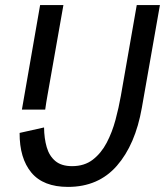

<svg xmlns="http://www.w3.org/2000/svg" viewBox="-20 -720 648 754"><path d="M247 14Q150 14 103.2 -42.2Q56.5 -98.5 57 -198L153 -219.5Q153.5 -176.5 163.5 -142Q173.5 -107.5 197.5 -87.5Q221.5 -67.5 263 -67.5Q311.5 -67.5 344.5 -93Q377.5 -118.5 399 -159.5Q420.5 -200.5 433.5 -249Q446.5 -297.5 454.5 -343L517 -700H608L537 -296.5Q511.5 -152 439 -69Q366.5 14 247 14ZM66 -289.5 137.5 -700H229L166 -343Q164.5 -334 161.8 -318.5Q159 -303 157.5 -289.5Z"/></svg>

Font: Cabin Condensed
Style: Italic
Weight: 400
Width: 3
Italic angle: -10°
Designer: Pablo Impallari
Foundry: Pablo Impallari. http://www.impallari.com Igino Marini. http://www.ikern.com
Version: Version 3.001; ttfautohint (v1.8.3)